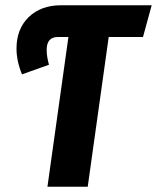

<svg xmlns="http://www.w3.org/2000/svg" viewBox="-20 -713 599 733"><path d="M559.1 -692.9 525.9 -571.8H395L314.9 0H161.1L241.2 -571.8H201.2Q158.2 -571.8 158.2 -522.9Q158.2 -496.6 167 -465.8L64 -429.2Q43 -479.5 43 -527.8Q43 -602.5 89.6 -647.7Q136.2 -692.9 212.9 -692.9Z"/></svg>

Font: Fira Sans Compressed
Style: Bold Italic
Weight: 700
Width: 3
Italic angle: -8°
Designer: Carrois Corporate & Edenspiekermann AG
Foundry: Carrois Corporate GbR & Edenspiekermann AG
Version: Version 4.203;PS 004.203;hotconv 1.0.88;makeotf.lib2.5.64775